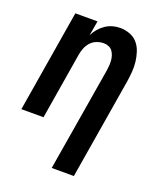

<svg xmlns="http://www.w3.org/2000/svg" viewBox="-138 -617 775 920"><g transform="rotate(20 250.0 -156.5)"><path d="M236 215 324 -313Q326 -326 327 -339.5Q328 -353 327 -366Q326 -379 322 -391Q318 -403 311 -412.5Q304 -422 292 -427Q280 -432 267 -432Q249 -432 231.5 -425.5Q214 -419 201.5 -405.5Q189 -392 182 -375Q175 -358 172 -340L116 0H3L89 -520H202L189 -445Q198 -463 211 -478.5Q224 -494 241 -505.5Q258 -517 277 -522.5Q296 -528 315 -528Q341 -528 365 -519Q389 -510 404.5 -492Q420 -474 428 -450Q436 -426 439 -401Q442 -376 440 -350Q438 -324 434 -298L349 215Z"/></g></svg>

Font: Iosevka Term Curly
Style: Bold Italic
Weight: 700
Italic angle: -9°
Designer: Belleve Invis
Foundry: Belleve Invis
Version: Version 32.3.0